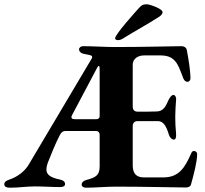

<svg xmlns="http://www.w3.org/2000/svg" viewBox="-25 -869 954 894"><path d="M-5 -11C-5 1 6 5 22 5C62 5 98 -1 138 -1C177 -1 216 2 255 2C270 2 278 -3 278 -12C278 -23 269 -30 254 -33C211 -42 191 -55 191 -80C191 -88 193 -98 197 -110C212 -147 232 -199 254 -241C262 -255 269 -259 280 -259H421C436 -259 439 -249 439 -241V-95C439 -53 422 -43 377 -31C362 -27 355 -18 355 -10C355 -2 362 5 375 5C417 5 473 0 514 0C634 0 810 4 841 4C851 4 861 0 864 -9C877 -55 893 -116 893 -152C893 -160 886 -166 878 -166C870 -166 867 -160 863 -150C836 -90 809 -43 736 -43H645C609 -43 593 -62 593 -99V-282C593 -296 601 -305 615 -305H711C734 -305 749 -284 761 -243C765 -230 774 -219 785 -219C792 -219 796 -227 795 -245C792 -275 791 -300 791 -326C791 -352 793 -377 795 -405C796 -419 789 -427 783 -427C774 -427 767 -417 760 -404C748 -376 736 -350 704 -350C677 -349 648 -349 617 -349C602 -349 593 -356 593 -373V-568C593 -595 617 -611 646 -611H721C751 -611 772 -604 787 -588C805 -570 814 -542 829 -503C834 -492 841 -488 848 -488C855 -488 862 -494 862 -506C861 -542 854 -587 845 -635C843 -649 830 -654 821 -654C801 -654 630 -650 511 -650C466 -650 405 -654 362 -654C351 -654 343 -647 343 -639C343 -632 348 -623 362 -619L395 -612C404 -610 406 -604 403 -598L109 -103C91 -72 56 -45 19 -33C5 -28 -5 -23 -5 -11ZM310 -332 427 -553C431 -560 433 -562 435 -562C438 -562 439 -555 439 -548V-327C439 -320 433 -314 424 -314H325C318 -314 310 -315 309 -319C307 -323 307 -326 310 -332ZM511 -691C511 -686 515 -683 523 -682C532 -682 541 -685 548 -690C599 -722 662 -756 713 -789C726 -797 730 -803 732 -811C735 -827 677 -847 661 -849C646 -849 638 -848 627 -837C611 -820 511 -709 511 -691Z"/></svg>

Font: EB Garamond
Style: Bold
Weight: 700
Designer: Georg Duffner and Octavio Pardo
Foundry: Georg Duffner
Version: Version 1.000;PS 001.000;hotconv 1.0.88;makeotf.lib2.5.64775